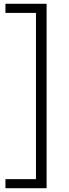

<svg xmlns="http://www.w3.org/2000/svg" viewBox="-20 -827 364 1014"><path d="M226.1 -807.1V167H8.8V119.1H169.9V-758.8H8.8V-807.1Z"/></svg>

Font: Lumene Sans Light
Style: Regular
Weight: 300
Designer: Deni Anggara
Version: Version 1.003;Glyphs 3.1.2 (3151)